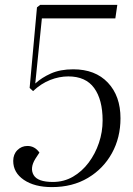

<svg xmlns="http://www.w3.org/2000/svg" viewBox="-20 -750 544 784"><path d="M399 -258Q399 -343 364.5 -390.5Q330 -438 259 -438Q222 -438 185 -423.5Q148 -409 115 -378L101 -391L131 -720L144 -730H459L451 -675H151L124 -409Q150 -433 188 -450Q226 -467 279 -467Q369 -467 420.5 -412.5Q472 -358 472 -267Q472 -188 437 -124.5Q402 -61 339 -23.5Q276 14 192 14Q121 14 77.5 -15.5Q34 -45 34 -93Q34 -120 51 -137Q68 -154 92 -154Q122 -154 141 -127L124 -101Q101 -63 117.5 -35Q134 -7 196 -7Q241 -7 278 -28.5Q315 -50 342 -86Q369 -122 384 -166.5Q399 -211 399 -258Z"/></svg>

Font: Literata 72pt Light
Style: Italic
Weight: 300
Italic angle: -2°
Designer: Latin by Veronika Burian and Jose Scaglione. Greek by Irene Vlachou. Cyrillic by Vera Evstafieva
Foundry: TypeTogether
Version: Version 3.002